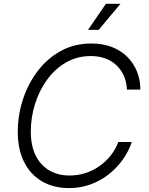

<svg xmlns="http://www.w3.org/2000/svg" viewBox="-20 -962 768 992"><path d="M336.9 9.8Q255.9 9.8 196.3 -25.4Q136.7 -60.5 104.2 -125.7Q71.8 -190.9 71.8 -280.3Q71.8 -365.7 98.1 -447.3Q124.5 -528.8 174.1 -594.2Q223.6 -659.7 293.9 -698.5Q364.3 -737.3 452.1 -737.3Q511.2 -737.3 557.9 -719.2Q604.5 -701.2 637.2 -668.7Q669.9 -636.2 687.5 -593Q705.1 -549.8 705.1 -499H635.7Q634.3 -536.1 621.1 -567.6Q607.9 -599.1 583.7 -622.8Q559.6 -646.5 525.6 -659.4Q491.7 -672.4 449.7 -672.4Q378.4 -672.4 321.3 -639.4Q264.2 -606.4 223.4 -550.3Q182.6 -494.1 160.9 -424.6Q139.2 -355 139.2 -282.2Q139.2 -208 165 -157.2Q190.9 -106.4 236.1 -80.8Q281.2 -55.2 339.4 -55.2Q382.8 -55.2 422.4 -68.1Q461.9 -81.1 495.1 -104.7Q528.3 -128.4 553 -159.9Q577.6 -191.4 591.3 -228.5H661.1Q644 -178.7 613 -135.5Q582 -92.3 539.6 -59.6Q497.1 -26.9 445.8 -8.5Q394.5 9.8 336.9 9.8ZM434.6 -807.6 527.3 -942.4H602.5L489.7 -807.6Z"/></svg>

Font: Inter Light
Style: Italic
Weight: 300
Italic angle: -9.3988°
Designer: Rasmus Andersson
Foundry: rsms
Version: Version 4.001;git-66647c0bb